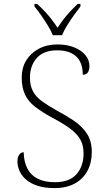

<svg xmlns="http://www.w3.org/2000/svg" viewBox="-20 -951 541 981"><path d="M258 10Q210 10 174.5 -1Q139 -12 115.5 -31.5Q92 -51 80.5 -76Q69 -101 69 -127Q69 -141 73 -151Q77 -161 84 -167Q91 -173 101 -173Q102 -125 119.5 -90.5Q137 -56 172.5 -38Q208 -20 260 -20Q335 -20 371 -61Q407 -102 407 -167Q407 -208 391 -237Q375 -266 340 -292.5Q305 -319 248 -349Q193 -379 158 -406.5Q123 -434 107 -469.5Q91 -505 91 -556Q91 -604 113.5 -641.5Q136 -679 177.5 -701.5Q219 -724 273 -724Q322 -724 359 -709Q396 -694 416.5 -669Q437 -644 437 -614Q437 -592 428.5 -580.5Q420 -569 403 -569Q403 -610 388.5 -637.5Q374 -665 344.5 -679.5Q315 -694 272 -694Q203 -694 168 -654.5Q133 -615 133 -555Q133 -513 148.5 -484.5Q164 -456 194 -434Q224 -412 269 -387Q318 -361 358.5 -333.5Q399 -306 424 -268.5Q449 -231 449 -174Q449 -120 427 -78.5Q405 -37 362.5 -13.5Q320 10 258 10ZM250 -771Q241 -794 224.5 -820.5Q208 -847 190 -873Q172 -899 156 -918V-931H170Q194 -909 211.5 -890Q229 -871 244 -851.5Q259 -832 274 -809Q289 -832 304 -851.5Q319 -871 336.5 -890Q354 -909 377 -931H391V-918Q376 -899 357.5 -873Q339 -847 322.5 -820.5Q306 -794 297 -771Z"/></svg>

Font: Noto Serif Kannada ExtraLight
Style: Regular
Weight: 250
Version: Version 2.003